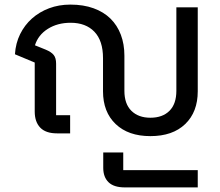

<svg xmlns="http://www.w3.org/2000/svg" viewBox="-20 -580 956 835"><path d="M634 12Q538 12 483 -40.5Q428 -93 428 -183V-327Q428 -403 390.5 -442Q353 -481 287 -481Q230 -481 188 -454.5Q146 -428 132 -383L179 -364Q203 -354 213.5 -341Q224 -328 224 -303V-79H285V0H228Q179 0 155 -25Q131 -50 131 -95V-308L45 -344Q48 -392 67.5 -431.5Q87 -471 119 -499.5Q151 -528 193.5 -544Q236 -560 286 -560Q343 -560 387 -544Q431 -528 460.5 -499Q490 -470 505.5 -429Q521 -388 521 -338V-185Q521 -128 551.5 -98Q582 -68 634 -68Q687 -68 717 -98Q747 -128 747 -185V-548H840V-183Q840 -93 785.5 -40.5Q731 12 634 12ZM523 235Q475 235 452 212.5Q429 190 429 150V83H516V160H840V235Z"/></svg>

Font: IBM Plex Sans Thai Text
Style: Regular
Weight: 450
Designer: Mike Abbink, Paul van der Laan, Pieter van Rosmalen, Ben Mitchell, Mark Frömberg
Foundry: Bold Monday
Version: Version 1.1